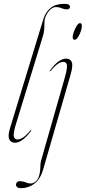

<svg xmlns="http://www.w3.org/2000/svg" viewBox="-20 -739 448 1004"><path d="M316.5 -719Q333.5 -719 339.8 -714.5Q346 -710 346 -703.5Q346 -690 328.5 -690Q316 -690 302.5 -696Q289 -702 271.5 -702Q258 -702 244.2 -689.8Q230.5 -677.5 221.5 -659.2Q212.5 -641 212.5 -623Q212.5 -603 211.2 -585.8Q210 -568.5 205.5 -554L63.5 -90.5Q48.5 -42 52.2 -25.8Q56 -9.5 71.5 -9.5Q83 -9.5 99 -19Q115 -28.5 138.5 -56.5Q141 -60 143 -58.5Q144.5 -57 142 -54Q118 -22 97 -7.2Q76 7.5 58 7.5Q37.5 7.5 28.8 -10.2Q20 -28 32 -67.5L207 -640Q218.5 -676.5 245 -697.8Q271.5 -719 316.5 -719ZM371 -531Q360 -531 360 -545Q360 -555 366.2 -572.5Q372.5 -590 381.2 -604Q390 -618 398 -618Q404 -618 406 -613.8Q408 -609.5 408 -604Q408 -591 402 -573.8Q396 -556.5 387.2 -543.8Q378.5 -531 371 -531ZM349 -348.5 205.5 148Q191.5 196.5 160.5 220.8Q129.5 245 88 245Q76.5 245 70 239.5Q63.5 234 63.5 226.5Q63.5 219.5 68.8 214Q74 208.5 85 208.5Q100.5 208.5 113.8 214.5Q127 220.5 140 220.5Q155 220.5 168.5 208Q182 195.5 187 170Q191 151.5 191 133Q191 114.5 195 100L314.5 -317.5Q332 -377.5 330.2 -396.5Q328.5 -415.5 310.5 -415.5Q299.5 -415.5 284 -406Q268.5 -396.5 245 -368.5Q242 -365 240.5 -366.5Q239 -368 241.5 -371Q265.5 -403.5 286.5 -418Q307.5 -432.5 325.5 -432.5Q347.5 -432.5 355.2 -414.5Q363 -396.5 349 -348.5Z"/></svg>

Font: Fraunces 144pt Thin
Style: Italic
Weight: 100
Italic angle: -16°
Version: Version 1.000;[b76b70a41]